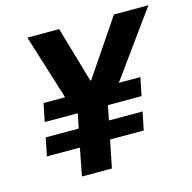

<svg xmlns="http://www.w3.org/2000/svg" viewBox="-103 -801 904 904"><g transform="rotate(-15 349.0 -349.0)"><path d="M524 -134 542 -222H378L392 -293H556L574 -381H469L698 -698H530L346 -426H342L263 -698H108L207 -381H102L84 -293H245L231 -222H70L52 -134H213L187 0H333L360 -134Z"/></g></svg>

Font: LVC Sans
Style: Bold Italic
Weight: 700
Italic angle: -11.31°
Designer: Mike Abbink, Paul van der Laan, Pieter van Rosmalen
Foundry: Bold Monday
Version: Version 3.0